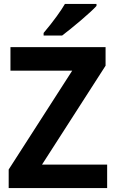

<svg xmlns="http://www.w3.org/2000/svg" viewBox="-20 -953 596 973"><path d="M201 -773H295C344 -810 440 -890 469 -923V-933H309C290 -900 251 -845 201 -786ZM24 0H523V-119H193L515 -620V-714H33V-595H346L24 -94Z"/></svg>

Font: Kathrein 75 Bold
Style: Regular
Weight: 700
Designer: Lazydogs Typefoundry, based on Open Sans by Ascender Corporation
Foundry: Lazydogs Typefoundry
Version: Version 1.003;PS 001.003;hotconv 1.0.88;makeotf.lib2.5.64775